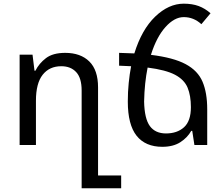

<svg xmlns="http://www.w3.org/2000/svg" viewBox="-20 -790 1215 1046"><path d="M424.8 235.8V-296.9Q424.8 -365.2 395 -397.2Q365.2 -429.2 314 -429.2Q249 -429.2 212.4 -382.6Q175.8 -335.9 175.8 -241.2V0H86.9V-492.2H157.2L168 -404.8H172.9Q192.9 -444.8 230.5 -473.4Q268.1 -502 335 -502Q418.9 -502 466.6 -455.1Q514.2 -408.2 514.2 -314V166H640.1V235.8Z M1108.9 -194.8V0H1039.1L1027.3 -77.1H1022Q1001 -40 962.2 -15.1Q923.3 9.8 864.3 9.8Q772 9.8 724.1 -50.5Q676.3 -110.8 676.3 -236.8Q676.3 -290 681.2 -338.1Q686 -386.2 694.3 -429.2Q664.1 -431.2 628.9 -432.1V-502Q673.3 -501 711.9 -499Q752 -628.9 825.4 -699.5Q898.9 -770 981 -770Q1027.3 -770 1062.3 -757.1Q1097.2 -744.1 1127 -717.8L1077.1 -658.2Q1035.2 -696.8 981 -696.8Q930.2 -696.8 881.6 -642.8Q833 -588.9 802.2 -491.2Q925.3 -476.1 991.7 -440.4Q1058.1 -404.8 1083.5 -344.5Q1108.9 -284.2 1108.9 -194.8ZM765.1 -236.8Q767.1 -143.1 796.6 -103Q826.2 -63 884.3 -63Q945.3 -63 982.7 -96.9Q1020 -130.9 1020 -206.1Q1020 -269 1002 -312.5Q983.9 -356 933.6 -382.6Q883.3 -409.2 784.2 -421.9Q775.9 -380.9 771 -334.5Q766.1 -288.1 765.1 -236.8Z"/></svg>

Font: Kurinto Seri
Style: Regular
Weight: 400
Designer: Kurinto was developed by Clint Goss from a range of fonts that are compatible with the SIL Open Font License Version 1.1
Foundry: Clinton F. Goss
Version: Version 2.196; July 25, 2020